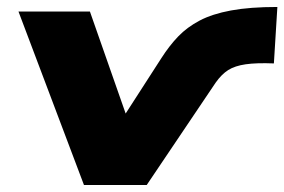

<svg xmlns="http://www.w3.org/2000/svg" viewBox="-20 -531 816 551"><path d="M221 0 33 -498H238L354 -167H316L443 -364Q466 -400 491.5 -426.5Q517 -453 553 -472Q589 -491 643 -501Q697 -511 776 -511L766 -349Q716 -351 685 -346.5Q654 -342 635 -330Q616 -318 599 -294L401 0Z"/></svg>

Font: Nunito Sans 10pt Expanded Black
Style: Italic
Weight: 900
Width: 7
Italic angle: -9°
Designer: Vernon Adams
Foundry: Vernon Adams
Version: Version 3.101;gftools[0.9.27]